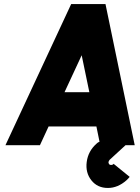

<svg xmlns="http://www.w3.org/2000/svg" viewBox="-20 -720 694 952"><path d="M623 157 543 92Q542 93 542.5 93Q543 93 542 94Q538 98 531 98Q524 98 521 94Q517 88 518 83Q519 80 520.5 77Q522 74 524 72L622 -18H477Q472 -17 467.5 -14.5Q463 -12 459 -8Q417 29 410 83Q403 136 433 174Q463 212 515 212Q564 212 607 174Q612 170 615.5 165.5Q619 161 623 157ZM300 -263 385 -446 423 -263ZM221 -93H458L477 0H648L503 -700H333L7 0H178Z"/></svg>

Font: Unageo
Style: Black-Italic
Weight: 900
Designer: Richard Sepsi
Foundry: Richard Sepsi
Version: Version 2.000